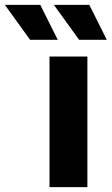

<svg xmlns="http://www.w3.org/2000/svg" viewBox="-132 -771 460 791"><path d="M72 -538H228V0H72ZM-112 -751H34L106 -607H-8ZM90 -751H236L308 -607H194Z"/></svg>

Font: APTA Sans Regular
Style: Bold Italic
Weight: 700
Version: Version 7.200